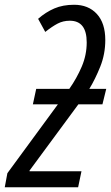

<svg xmlns="http://www.w3.org/2000/svg" viewBox="-61 -786 466 806"><path d="M267 0 281 -67H63V-70L268 -348H369L385 -413H314Q339 -454 360 -506.5Q381 -559 381 -618Q381 -689 345.5 -727.5Q310 -766 250 -766Q203 -766 167 -750.5Q131 -735 99 -707L129 -652Q158 -675 181 -687Q204 -699 232 -699Q303 -699 303 -608Q303 -555 282 -506Q261 -457 230 -413H91L77 -348H182L-30 -59L-41 0Z"/></svg>

Font: Noto Sans Display Condensed
Style: Italic
Weight: 400
Width: 3
Designer: Monotype Design team
Foundry: Monotype Imaging Inc.
Version: 1.000